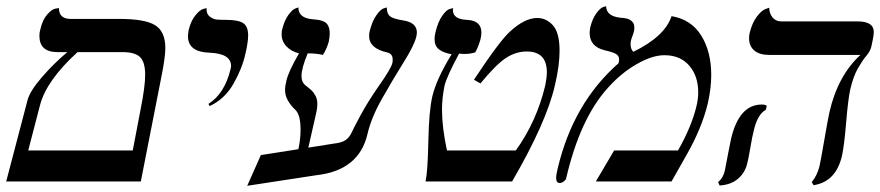

<svg xmlns="http://www.w3.org/2000/svg" viewBox="-34 -585 2837 619"><path d="M-14 0 55 -263Q63 -292 101 -336Q139 -380 183 -417H151Q93 -417 93 -470Q93 -480 96 -490Q103 -521 118 -538Q133 -555 144 -557L156 -559Q156 -524 194 -524H351Q434 -524 466.5 -503.5Q499 -483 499 -430Q499 -401 487 -341L420 0ZM216 -417Q116 -326 95 -246L57 -100H394L419 -231Q434 -305 434 -344Q434 -385 417.5 -401Q401 -417 361 -417Z M642 -243 638 -250Q690 -283 709 -361Q711 -369 711 -372Q711 -412 643 -415Q572 -417 572 -468Q572 -473 574 -487Q581 -517 595.5 -535Q610 -553 621 -556L632 -559V-554Q632 -539 643 -531Q654 -523 664.5 -522Q675 -521 694 -521Q734 -521 750 -510.5Q766 -500 766 -471Q766 -448 757 -411Q747 -365 719 -315.5Q691 -266 642 -243Z M1042 -122Q1069 -125 1081 -134Q1093 -143 1099.5 -157.5Q1106 -172 1129 -214.5Q1152 -257 1186 -306Q1227 -364 1231 -382Q1232 -386 1232 -393Q1232 -412 1214 -416Q1156 -429 1156 -469Q1156 -479 1158 -485Q1166 -517 1179.5 -536Q1193 -555 1203 -558L1213 -561Q1213 -541 1223.5 -532.5Q1234 -524 1267 -519Q1310 -512 1310 -480Q1310 -476 1308 -466Q1301 -438 1267.5 -384.5Q1234 -331 1198.5 -268.5Q1163 -206 1151 -154Q1124 -35 985 -20L763 14L807 -85L928 -104Q935 -136 935 -167Q935 -212 920 -229Q885 -262 885 -294Q885 -308 889 -323Q895 -353 930 -413Q905 -419 889.5 -435.5Q874 -452 874 -474Q874 -483 875 -487Q882 -518 895.5 -536.5Q909 -555 919 -558L928 -561Q928 -527 973 -523Q985 -522 992 -521Q999 -520 1009 -516Q1019 -512 1024 -502Q1029 -492 1029 -477Q1029 -466 1026 -451Q1019 -426 1007 -408Q986 -413 958 -413Q938 -365 938 -340Q938 -319 952 -309Q966 -298 972 -292Q978 -286 983.5 -275.5Q989 -265 989 -251Q989 -235 985 -219L960 -109Z M1422 -410Q1395 -415 1381 -426Q1367 -437 1367 -459Q1367 -469 1370 -481Q1378 -515 1392 -534.5Q1406 -554 1416 -556L1427 -559Q1427 -558 1426.5 -556Q1426 -554 1426 -553Q1426 -523 1471 -521Q1518 -519 1518 -480Q1518 -470 1515 -458Q1508 -433 1498 -416Q1481 -411 1463 -411Q1461 -411 1455 -411.5Q1449 -412 1446 -412Q1406 -338 1399 -308Q1391 -268 1391 -232Q1391 -174 1407 -100H1629Q1696 -193 1724 -310Q1729 -335 1729 -352Q1729 -419 1664 -419Q1629 -419 1597 -398Q1565 -377 1515 -316L1494 -328Q1578 -455 1611 -484Q1658 -527 1698 -527Q1727 -527 1748.5 -503.5Q1770 -480 1770 -421Q1770 -373 1755 -310Q1728 -191 1617 0H1338Q1345 -32 1347 -130.5Q1349 -229 1360 -275Q1373 -330 1422 -410Z M2131 -533Q2195 -522 2227 -470Q2259 -418 2259 -343Q2259 -301 2248 -252Q2229 -172 2178 -83L2131 0H1887L1946 -100H2152Q2195 -176 2211 -241Q2217 -265 2217 -287Q2217 -340 2188 -373.5Q2159 -407 2108 -407Q2069 -407 2019 -378.5Q1969 -350 1926 -302Q1836 -203 1791 -9Q1790 -5 1783.5 0Q1777 5 1771 5Q1759 5 1759 -11Q1759 -22 1764 -42Q1814 -253 1960 -381Q1962 -389 1962 -393Q1962 -405 1952 -411Q1942 -417 1915 -423Q1867 -435 1867 -479Q1867 -485 1869 -497Q1876 -525 1888.5 -542Q1901 -559 1910 -562L1920 -565Q1921 -533 1965 -528Q1979 -527 1987.5 -525Q1996 -523 2003.5 -516Q2011 -509 2011 -497Q2011 -489 2010 -485Q2008 -476 2004.5 -467.5Q2001 -459 2000 -453Q1999 -450 1999 -443Q1999 -426 2008 -418Q2110 -468 2131 -533Z M2707 -296Q2700 -263 2694 -190.5Q2688 -118 2681 -85Q2662 1 2589 12L2583 2Q2600 -18 2608 -49Q2612 -67 2623.5 -133.5Q2635 -200 2640 -223Q2667 -341 2740 -408H2445Q2414 -408 2397.5 -422.5Q2381 -437 2381 -461Q2381 -473 2383 -479Q2391 -512 2406.5 -532Q2422 -552 2434 -556L2446 -560Q2446 -542 2456.5 -529Q2467 -516 2485 -516H2731Q2783 -516 2783 -482Q2783 -472 2780 -458L2775 -434Q2771 -419 2759 -405Q2747 -391 2732 -365Q2717 -339 2707 -296ZM2395 -159Q2392 -149 2385 -108.5Q2378 -68 2375 -58Q2368 -28 2345 -8.5Q2322 11 2286 13L2281 2Q2299 -12 2304 -41Q2306 -51 2313.5 -90.5Q2321 -130 2323 -138Q2349 -248 2422 -248Q2433 -248 2438 -244L2435 -231Q2407 -216 2395 -159Z"/></svg>

Font: Linux Libertine O
Style: Italic
Weight: 400
Italic angle: -12°
Designer: Philipp H. Poll
Foundry: Philipp H. Poll
Version: Version 5.1.6